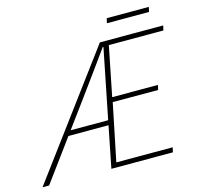

<svg xmlns="http://www.w3.org/2000/svg" viewBox="-142 -893 1057 1013"><g transform="rotate(-15 386.0 -387.0)"><path d="M-32 0 458 -660H804L798 -634H500L446 -364H696L690 -338H442L378 -26H686L680 0H344L389 -226H170L4 0ZM394 -252 470 -632H466Q423 -572 379.5 -512Q336 -452 292 -392L189 -252ZM520 -748 526 -774H756L750 -748Z"/></g></svg>

Font: Source Sans 3 ExtraLight ExtraLight
Style: Italic
Weight: 250
Italic angle: -11°
Version: Version 3.052;hotconv 1.1.0;makeotfexe 2.6.0